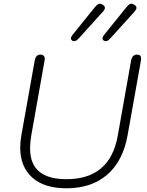

<svg xmlns="http://www.w3.org/2000/svg" viewBox="-20 -1004 793 1034"><path d="M89 -209Q89 -241 95 -275L167 -678Q173 -710 198 -710Q209 -710 215 -704Q221 -698 221 -687Q221 -681 220 -678L148 -272Q142 -236 142 -205Q142 -121 191 -80Q240 -39 338 -39Q572 -39 614 -272L686 -678Q692 -710 718 -710Q740 -710 740 -688Q740 -682 739 -678L667 -275Q642 -136 557 -63Q472 10 338 10Q218 10 153.5 -48Q89 -106 89 -209ZM362 -798Q362 -805 369 -814L489 -963Q498 -974 504.5 -979Q511 -984 518 -984Q524 -984 531 -980Q545 -972 545 -962Q545 -954 536 -943L403 -796Q386 -777 371 -784Q362 -789 362 -798ZM532 -798Q532 -805 539 -814L659 -963Q668 -974 674.5 -979Q681 -984 688 -984Q694 -984 701 -980Q715 -972 715 -962Q715 -954 706 -943L573 -796Q556 -777 541 -784Q532 -789 532 -798Z"/></svg>

Font: Kodchasan ExtraLight
Style: Italic
Weight: 275
Italic angle: -10°
Version: Version 1.000; ttfautohint (v1.6)